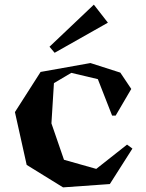

<svg xmlns="http://www.w3.org/2000/svg" viewBox="-20 -788 623 822"><path d="M542 -407.2 475.1 -293H460L398.9 -449.2L285.2 -476.1L210.9 -432.1L200.2 -259.8L253.9 -104L392.1 -64.9L523.9 -168.9L546.9 -151.9L450.2 0L250 14.2L94.2 -82L43.9 -308.1L153.8 -480L367.2 -518.1L495.1 -477.1ZM191.9 -587.9 213.9 -562 441.9 -690.9 381.8 -768.1Z"/></svg>

Font: Ortica Angular Bold
Style: Regular
Weight: 700
Designer: Benedetta Bovani
Foundry: Collletttivo
Version: Version 2.000;Glyphs 3.1.2 (3151)